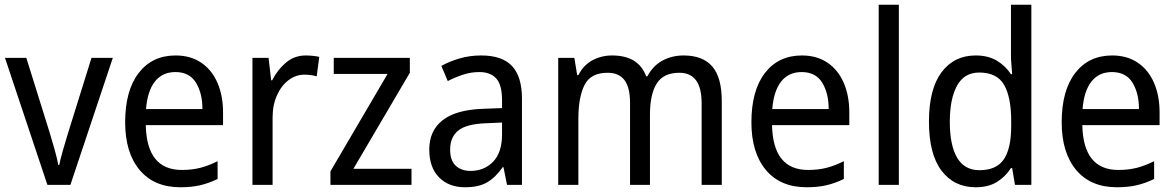

<svg xmlns="http://www.w3.org/2000/svg" viewBox="-20 -873 4958 810"><path d="M180 -93 1 -629H91L190 -312Q200 -280 210.5 -242Q221 -204 226 -177H230Q234 -199 244.5 -235.5Q255 -272 265 -305L366 -629H456L277 -93Z M721 -639Q784 -639 829 -608.5Q874 -578 897.5 -523.5Q921 -469 921 -399V-345H595Q599 -156 747 -156Q790 -156 825 -165Q860 -174 898 -193V-118Q861 -100 824.5 -91.5Q788 -83 741 -83Q630 -83 569 -156Q508 -229 508 -357Q508 -491 565 -565Q622 -639 721 -639ZM720 -569Q665 -569 633.5 -529Q602 -489 596 -413H834Q834 -480 806.5 -524.5Q779 -569 720 -569Z M1270 -639Q1284 -639 1299 -637.5Q1314 -636 1327 -633L1316 -551Q1292 -558 1264 -558Q1228 -558 1197.5 -535Q1167 -512 1148.5 -471Q1130 -430 1130 -377V-93H1045V-629H1113L1124 -534H1128Q1151 -579 1186.5 -609Q1222 -639 1270 -639Z M1716 -93H1374V-150L1615 -561H1388V-629H1709V-566L1471 -161H1716Z M2010 -639Q2099 -639 2140.5 -594Q2182 -549 2182 -457V-93H2119L2104 -168H2101Q2071 -125 2035.5 -104Q2000 -83 1942 -83Q1873 -83 1832 -125Q1791 -167 1791 -242Q1791 -322 1847.5 -366Q1904 -410 2018 -414L2098 -417V-450Q2098 -515 2073.5 -542Q2049 -569 2002 -569Q1967 -569 1933.5 -558Q1900 -547 1869 -531L1842 -595Q1876 -614 1919 -626.5Q1962 -639 2010 -639ZM2030 -353Q1947 -350 1913 -322Q1879 -294 1879 -242Q1879 -196 1902.5 -174Q1926 -152 1965 -152Q2023 -152 2060.5 -191Q2098 -230 2098 -306V-356Z M2864 -639Q2945 -639 2985 -592.5Q3025 -546 3025 -446V-93H2940V-438Q2940 -566 2846 -566Q2779 -566 2750.5 -520.5Q2722 -475 2722 -389V-93H2638V-439Q2638 -504 2614.5 -535Q2591 -566 2543 -566Q2472 -566 2446 -514.5Q2420 -463 2420 -372V-93H2335V-629H2403L2415 -556H2420Q2441 -598 2479 -618.5Q2517 -639 2562 -639Q2674 -639 2706 -551H2711Q2735 -596 2775 -617.5Q2815 -639 2864 -639Z M3363 -639Q3426 -639 3471 -608.5Q3516 -578 3539.5 -523.5Q3563 -469 3563 -399V-345H3237Q3241 -156 3389 -156Q3432 -156 3467 -165Q3502 -174 3540 -193V-118Q3503 -100 3466.5 -91.5Q3430 -83 3383 -83Q3272 -83 3211 -156Q3150 -229 3150 -357Q3150 -491 3207 -565Q3264 -639 3363 -639ZM3362 -569Q3307 -569 3275.5 -529Q3244 -489 3238 -413H3476Q3476 -480 3448.5 -524.5Q3421 -569 3362 -569Z M3772 -93H3687V-853H3772Z M4096 -83Q4005 -83 3952 -153Q3899 -223 3899 -360Q3899 -497 3952 -568Q4005 -639 4096 -639Q4149 -639 4185.5 -617Q4222 -595 4245 -560H4250Q4249 -577 4247 -599.5Q4245 -622 4245 -638V-853H4331V-93H4262L4250 -164H4245Q4222 -128 4186 -105.5Q4150 -83 4096 -83ZM4112 -155Q4184 -155 4215 -201Q4246 -247 4246 -341V-362Q4246 -463 4216 -515Q4186 -567 4111 -567Q4048 -567 4017.5 -511.5Q3987 -456 3987 -359Q3987 -260 4018 -207.5Q4049 -155 4112 -155Z M4672 -639Q4735 -639 4780 -608.5Q4825 -578 4848.5 -523.5Q4872 -469 4872 -399V-345H4546Q4550 -156 4698 -156Q4741 -156 4776 -165Q4811 -174 4849 -193V-118Q4812 -100 4775.5 -91.5Q4739 -83 4692 -83Q4581 -83 4520 -156Q4459 -229 4459 -357Q4459 -491 4516 -565Q4573 -639 4672 -639ZM4671 -569Q4616 -569 4584.5 -529Q4553 -489 4547 -413H4785Q4785 -480 4757.5 -524.5Q4730 -569 4671 -569Z"/></svg>

Font: Noto Sans Kannada UI SemiCondensed
Style: Regular
Weight: 400
Width: 4
Designer: Jelle Bosma - Monotype Design Team
Foundry: Monotype Imaging Inc.
Version: Version 2.005; ttfautohint (v1.8.4.7-5d5b)